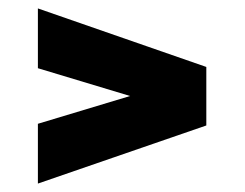

<svg xmlns="http://www.w3.org/2000/svg" viewBox="-20 -481 581 456"><path d="M70 -45V-187L289 -253L70 -319V-461L470 -322V-183Z"/></svg>

Font: Saira Thin Black
Style: Regular
Weight: 900
Version: Version 1.101